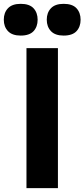

<svg xmlns="http://www.w3.org/2000/svg" viewBox="-54 -981 440 1001"><path d="M84 0V-730H248V0ZM53.8 -795.5Q9.5 -795.5 -12.4 -818.6Q-34.2 -841.7 -34.2 -878.3Q-34.2 -915 -12.4 -938Q9.5 -961 53.8 -961Q99.5 -961 120.9 -937.9Q142.2 -914.8 142.2 -878.2Q142.2 -841.5 120.9 -818.5Q99.5 -795.5 53.8 -795.5ZM277.8 -795.5Q233.5 -795.5 211.6 -818.6Q189.8 -841.7 189.8 -878.3Q189.8 -915 211.6 -938Q233.5 -961 277.8 -961Q323.5 -961 344.9 -937.9Q366.2 -914.8 366.2 -878.2Q366.2 -841.5 344.9 -818.5Q323.5 -795.5 277.8 -795.5Z"/></svg>

Font: SVN-Sora Variable
Style: Regular
Weight: 400
Designer: Jonathan Barnbrook, Julián Moncada
Foundry: Barnbrook Fonts
Version: Version 2.000 - Viet hoa boi STYLEno.1 Fonts